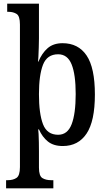

<svg xmlns="http://www.w3.org/2000/svg" viewBox="-20 -780 578 1040"><path d="M13 240V196H22Q51 196 69.5 183.5Q88 171 88 125V-647Q88 -693 70 -704.5Q52 -716 26 -716H19V-760H191V-572Q191 -551 190 -523Q189 -495 188 -472.5Q187 -450 186 -446H188Q207 -492 238 -519Q269 -546 319 -546Q404 -546 449 -479.5Q494 -413 494 -268Q494 -124 449 -56.5Q404 11 320 11Q270 11 239.5 -13.5Q209 -38 191 -79H187Q188 -74 189 -54.5Q190 -35 190.5 -10Q191 15 191 38V128Q191 173 209.5 184.5Q228 196 257 196H269V240ZM295 -50Q346 -50 368 -107Q390 -164 390 -271Q390 -376 368 -431Q346 -486 295 -486Q235 -486 213 -429.5Q191 -373 191 -270Q191 -164 213 -107Q235 -50 295 -50Z"/></svg>

Font: Noto Serif Lao Condensed Medium
Style: Regular
Weight: 500
Width: 3
Designer: Monotype Design Team
Foundry: Monotype Imaging Inc.
Version: Version 2.003; ttfautohint (v1.8.4.7-5d5b)